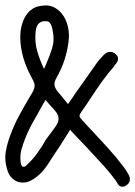

<svg xmlns="http://www.w3.org/2000/svg" viewBox="-20 -706 511 726"><path d="M19.5 -196.3Q33.2 -233.4 52.2 -268.6Q71.3 -303.7 90.8 -336.9Q93.8 -341.8 96.7 -346.7Q99.6 -351.6 102.5 -356.4Q110.4 -370.1 110.8 -380.9Q111.3 -391.6 103.5 -405.3Q57.6 -487.3 56.6 -562.5Q56.6 -595.7 64.5 -618.2Q68.4 -630.9 74.2 -641.1Q80.1 -651.4 87.9 -660.2Q103.5 -675.8 120.1 -680.7Q136.7 -685.5 158.2 -685.5Q190.4 -682.6 213.9 -654.3Q229.5 -634.8 236.3 -606.9Q243.2 -579.1 239.3 -549.8Q230.5 -476.6 194.3 -413.1Q184.6 -396.5 186 -384.3Q187.5 -372.1 200.2 -357.4Q208 -348.6 215.3 -339.4Q222.7 -330.1 230.5 -320.3L237.3 -312.5Q243.2 -320.3 248.5 -328.6Q253.9 -336.9 259.8 -344.7V-345.7Q281.2 -376 301.3 -404.3Q321.3 -432.6 341.8 -461.9Q353.5 -479.5 372.1 -498Q382.8 -509.8 397.5 -509.8Q409.2 -509.8 418 -501Q425.8 -493.2 426.3 -486.8Q426.8 -480.5 424.8 -475.6Q422.9 -470.7 419.4 -466.3Q416 -461.9 413.1 -459V-457Q387.7 -428.7 366.2 -398.4Q344.7 -368.2 324.2 -336.9Q307.6 -310.5 287.1 -282.2Q280.3 -272.5 280.8 -267.1Q281.2 -261.7 290 -252.9Q300.8 -240.2 312.5 -228Q324.2 -215.8 335 -204.1Q363.3 -173.8 391.1 -143.1Q418.9 -112.3 444.3 -79.1Q454.1 -66.4 460 -56.6Q462.9 -52.7 465.8 -46.9Q468.8 -41 470.7 -34.2Q473.6 -16.6 459 -5.9Q450.2 0 443.4 0Q433.6 0 428.7 -6.3Q423.8 -12.7 420.9 -18.6Q418.9 -20.5 418.5 -22Q418 -23.4 416 -25.4Q390.6 -59.6 361.3 -90.8Q332 -122.1 303.7 -153.3Q290 -167 276.4 -181.6Q262.7 -196.3 249 -210.9Q247.1 -213.9 245.1 -215.8Q244.1 -213.9 243.2 -212.4Q242.2 -210.9 242.2 -210Q240.2 -208 238.3 -204.1Q230.5 -191.4 222.2 -178.7Q213.9 -166 206.1 -153.3Q194.3 -135.7 182.6 -118.2Q170.9 -100.6 159.2 -82Q152.3 -71.3 142.1 -59.6Q131.8 -47.9 119.6 -38.1Q107.4 -28.3 94.2 -22Q81.1 -15.6 66.4 -15.6Q43.9 -15.6 27.8 -30.3Q11.7 -44.9 6.8 -66.4Q-3.9 -100.6 2 -133.3Q7.8 -166 19.5 -196.3ZM57.6 -98.6Q58.6 -78.1 67.4 -75.2Q73.2 -75.2 77.1 -78.1Q81.1 -81.1 85 -85.9L86.9 -87.9Q103.5 -102.5 123 -129.9Q142.6 -157.2 153.3 -177.7Q158.2 -184.6 163.1 -190.9Q168 -197.3 172.9 -204.1Q183.6 -217.8 192.9 -231.9Q202.1 -246.1 201.2 -258.8Q201.2 -270.5 191.4 -283.2Q181.6 -295.9 168 -309.6Q164.1 -314.5 160.2 -318.8Q156.2 -323.2 152.3 -328.1Q148.4 -322.3 145.5 -316.9Q142.6 -311.5 139.6 -306.6Q128.9 -287.1 119.1 -269.5Q109.4 -252 98.6 -233.4Q92.8 -221.7 86.4 -208.5Q80.1 -195.3 74.2 -179.7Q66.4 -160.2 61 -140.1Q55.7 -120.1 57.6 -98.6ZM146.5 -445.3Q148.4 -449.2 149.9 -453.1Q151.4 -457 153.3 -460.9Q168 -494.1 177.2 -523.9Q186.5 -553.7 179.7 -586.9Q176.8 -607.4 170.9 -616.2Q166 -624 160.6 -625Q155.3 -626 147.5 -626Q132.8 -625 124 -614.3Q115.2 -602.5 114.3 -581.1Q111.3 -545.9 120.6 -513.2Q129.9 -480.5 146.5 -445.3Z"/></svg>

Font: Scriphy
Style: Regular
Weight: 400
Designer: Ala M. Lockhart
Foundry: Ala M. Lockhart
Version: Version 1.0 2021